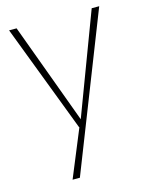

<svg xmlns="http://www.w3.org/2000/svg" viewBox="-113 -592 694 889"><g transform="rotate(-15 234.0 -148.0)"><path d="M219 -9 228 -26 414 -520H450L158 224H123ZM18 -520H54L233 -34H240L232 -3H215Z"/></g></svg>

Font: Murecho Thin ExtraLight
Style: Regular
Weight: 250
Version: Version 1.010